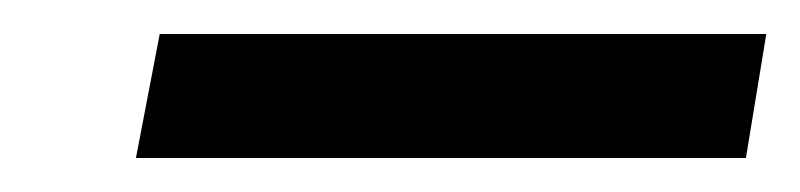

<svg xmlns="http://www.w3.org/2000/svg" viewBox="-20 -685 471 113"><path d="M60 -592 74 -665H431L419 -592Z"/></svg>

Font: DM Sans 18pt Medium
Style: Italic
Weight: 500
Italic angle: -10°
Designer: Colophon Foundry, Jonny Pinhorn
Foundry: Colophon Foundry
Version: Version 4.004;gftools[0.9.30]